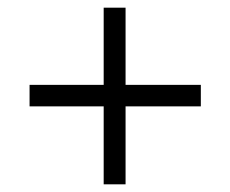

<svg xmlns="http://www.w3.org/2000/svg" viewBox="-20 -500 600 500"><path d="M250 -223V-20H307V-223H503V-279H307V-480H250V-279H57V-223Z"/></svg>

Font: RazerF5 Light
Style: Regular
Weight: 300
Foundry: Razer Inc.
Version: Version 2